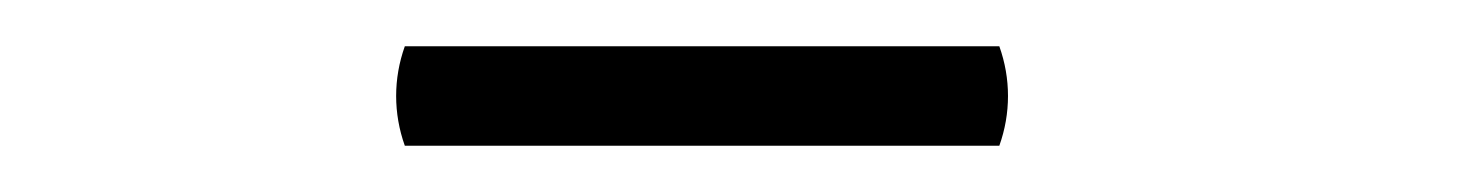

<svg xmlns="http://www.w3.org/2000/svg" viewBox="-20 -663 640 83"><path d="M155 -643C150 -629 150 -614 155 -600H412C417 -614 417 -629 412 -643Z"/></svg>

Font: Arima Koshi
Style: Regular
Weight: 400
Designer: Joana Correia and Natanael Gama
Foundry: NDISCOVER
Version: Version 1.019;PS 001.019;hotconv 1.0.88;makeotf.lib2.5.64775